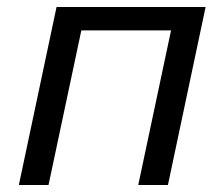

<svg xmlns="http://www.w3.org/2000/svg" viewBox="-20 -530 643 550"><path d="M34 0 142 -510H569L461 0H376L470 -443H213L119 0Z"/></svg>

Font: Saira
Style: Italic
Weight: 400
Italic angle: -12°
Designer: Hector Gatti with collaboration of the Omnibus-Type team
Foundry: Omnibus-Type
Version: Version 1.100; ttfautohint (v1.8.3)